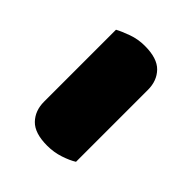

<svg xmlns="http://www.w3.org/2000/svg" viewBox="-25 -456 404 404"><g transform="rotate(-45 177.0 -254.5)"><path d="M49 -186Q42 -197 36 -215Q30 -233 30 -253Q30 -290 47 -306.5Q64 -323 91 -323H305Q311 -312 317.5 -294Q324 -276 324 -256Q324 -219 307 -202.5Q290 -186 263 -186Z"/></g></svg>

Font: Baloo 2 Latin ExtraBold
Style: Regular
Weight: 400
Designer: Sarang Kulkarni and Ek Type
Foundry: Ek Type
Version: Version 1.001